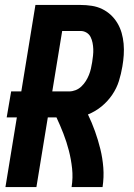

<svg xmlns="http://www.w3.org/2000/svg" viewBox="-20 -755 540 775"><path d="M2 0 48 -281H7L25 -386H66L123 -735H305Q328 -735 350.5 -731.5Q373 -728 392.5 -718.5Q412 -709 427.5 -694.5Q443 -680 454 -661.5Q465 -643 471 -622Q477 -601 479 -578.5Q481 -556 479.5 -533Q478 -510 474 -487Q469 -457 460 -428Q451 -399 433 -372.5Q415 -346 390 -325.5Q365 -305 335 -293Q351 -260 363.5 -225Q376 -190 385 -153.5Q394 -117 397 -78.5Q400 -40 394 0H269Q275 -38 271 -75Q267 -112 258 -147Q249 -182 236 -215.5Q223 -249 208 -281H173L127 0ZM191 -386H259Q272 -386 285 -391Q298 -396 308.5 -406Q319 -416 326.5 -428Q334 -440 339 -452.5Q344 -465 347 -478Q350 -491 352 -504Q354 -517 355.5 -530.5Q357 -544 356.5 -557Q356 -570 353.5 -582.5Q351 -595 345.5 -606Q340 -617 329 -623.5Q318 -630 305 -630H231Z"/></svg>

Font: Iosevka Term Curly Extrabold
Style: Italic
Weight: 800
Italic angle: -9°
Designer: Belleve Invis
Foundry: Belleve Invis
Version: Version 32.3.0